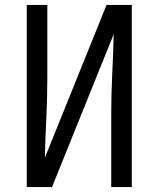

<svg xmlns="http://www.w3.org/2000/svg" viewBox="-20 -755 640 775"><path d="M88 0V-735H171V-441Q171 -360 167 -279Q163 -198 161 -118L410 -735H512V0H429V-294Q429 -375 433 -456Q437 -537 439 -617L190 0Z"/></svg>

Font: Iosevka Extended
Style: Regular
Weight: 400
Width: 7
Monospace: yes
Designer: Belleve Invis
Foundry: Belleve Invis
Version: Version 32.5.0; ttfautohint (v1.8.4)